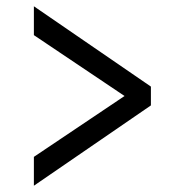

<svg xmlns="http://www.w3.org/2000/svg" viewBox="-20 -592 590 612"><path d="M461 -316 88 -572V-480L377 -286L88 -92V0L461 -256Z"/></svg>

Font: Codetta
Style: Regular
Weight: 400
Italic angle: -11°
Designer: Ulrich Proeller
Foundry: PROSA GmbH
Version: Version 2.00;September 29, 2018;FontCreator 11.5.0.2427 64-b